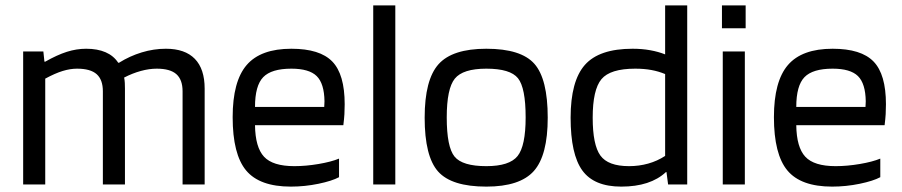

<svg xmlns="http://www.w3.org/2000/svg" viewBox="-20 -685 3350 713"><path d="M148 0H66V-494H141L145 -456H148Q192 -481 228 -492.5Q264 -504 300 -504Q342 -504 372 -491Q402 -478 419 -452H422Q462 -477 506.5 -490.5Q551 -504 596 -504Q667 -504 703.5 -466.5Q740 -429 740 -356V0H658V-346Q658 -389 635 -409.5Q612 -430 562 -430Q534 -430 503 -421.5Q472 -413 441 -397Q443 -387 443.5 -377Q444 -367 444 -356V0H362V-346Q362 -389 339 -409.5Q316 -430 266 -430Q241 -430 213 -421.5Q185 -413 148 -393Z M1239 -96V-27Q1213 -13 1162.5 -2.5Q1112 8 1060 8Q944 8 894 -52Q844 -112 844 -250Q844 -383 896 -443.5Q948 -504 1062 -504Q1168 -504 1214 -456.5Q1260 -409 1260 -298Q1260 -278 1259 -261Q1258 -244 1255 -220H927Q928 -138 960.5 -103Q993 -68 1073 -68Q1116 -68 1163 -76Q1210 -84 1239 -96ZM1185 -309Q1184 -375 1156 -402.5Q1128 -430 1062 -430Q988 -430 957.5 -398.5Q927 -367 927 -288H1184Q1184 -290 1184.5 -297.5Q1185 -305 1185 -309Z M1448 -665V0H1366V-665Z M2014 -248Q2014 -108 1962.5 -50Q1911 8 1786 8Q1657 8 1607 -48Q1557 -104 1557 -248Q1557 -389 1608.5 -446.5Q1660 -504 1786 -504Q1915 -504 1964.5 -448Q2014 -392 2014 -248ZM1639 -249Q1639 -139 1668 -103.5Q1697 -68 1786 -68Q1872 -68 1902 -105.5Q1932 -143 1932 -249Q1932 -359 1903.5 -394.5Q1875 -430 1786 -430Q1699 -430 1669 -393Q1639 -356 1639 -249Z M2450 -665H2532V0H2461L2455 -46H2453Q2424 -19 2382.5 -5.5Q2341 8 2287 8Q2186 8 2142.5 -52Q2099 -112 2099 -248Q2099 -384 2152 -444Q2205 -504 2329 -504Q2364 -504 2394.5 -498.5Q2425 -493 2450 -483ZM2339 -430Q2246 -430 2213.5 -391Q2181 -352 2181 -248Q2181 -147 2209.5 -107.5Q2238 -68 2316 -68Q2353 -68 2387 -77.5Q2421 -87 2450 -106V-410Q2426 -420 2399 -425Q2372 -430 2339 -430Z M2749 -580H2661V-665H2749ZM2746 0H2664V-494H2746Z M3249 -96V-27Q3223 -13 3172.5 -2.5Q3122 8 3070 8Q2954 8 2904 -52Q2854 -112 2854 -250Q2854 -383 2906 -443.5Q2958 -504 3072 -504Q3178 -504 3224 -456.5Q3270 -409 3270 -298Q3270 -278 3269 -261Q3268 -244 3265 -220H2937Q2938 -138 2970.5 -103Q3003 -68 3083 -68Q3126 -68 3173 -76Q3220 -84 3249 -96ZM3195 -309Q3194 -375 3166 -402.5Q3138 -430 3072 -430Q2998 -430 2967.5 -398.5Q2937 -367 2937 -288H3194Q3194 -290 3194.5 -297.5Q3195 -305 3195 -309Z"/></svg>

Font: Blinker
Style: Regular
Weight: 400
Designer: Juergen Huber
Foundry: supertype
Version: Version 1.017;hotconv 1.0.117;makeotfexe 2.5.65602